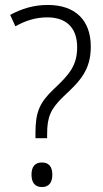

<svg xmlns="http://www.w3.org/2000/svg" viewBox="-20 -744 415 774"><path d="M123 -187H170V-204C170 -273 184 -305 237 -356C303 -417 346 -462 346 -556C346 -665 281 -724 173 -724C115 -724 68 -709 21 -684L42 -638C82 -660 122 -674 171 -674C245 -674 291 -634 291 -554C291 -480 260 -444 196 -384C139 -330 123 -291 123 -209ZM107 -40C107 -8 121 10 149 10C176 10 191 -7 191 -40C191 -73 176 -89 149 -89C121 -89 107 -72 107 -40Z"/></svg>

Font: Noto Sans Khmer SemiCondensed Light
Style: Regular
Weight: 300
Width: 4
Designer: Danh Hong and the Monotype Design Team
Foundry: Monotype Imaging Inc.
Version: Version 2.004